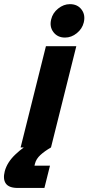

<svg xmlns="http://www.w3.org/2000/svg" viewBox="-106 -728 437 948"><path d="M-4.2 0 120.8 -500H270.8L145.8 0ZM215 -542.5Q178.3 -542.5 157.9 -569.2Q137.5 -595.8 146.7 -632.5Q154.2 -664.2 181.2 -685.8Q208.3 -707.5 239.2 -707.5Q276.7 -707.5 296.7 -680.8Q316.7 -654.2 307.5 -616.7Q300 -585.8 273.3 -564.2Q246.7 -542.5 215 -542.5ZM-18.3 200Q-61.7 200 -77.1 178.3Q-92.5 156.7 -82.5 117.5Q-70.8 73.3 -30 34.6Q10.8 -4.2 59.2 -30L145.8 0Q114.2 18.3 93.3 37.5Q72.5 56.7 66.7 80L64.2 90H140.8L113.3 200Z"/></svg>

Font: Funnel Sans ExtraBold
Style: Italic
Weight: 800
Italic angle: -14.036°
Version: Version 1.000; Beta; Release 5; Build 24; ttfautohint (v1.8.